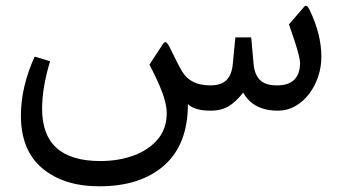

<svg xmlns="http://www.w3.org/2000/svg" viewBox="-20 -385 1187 668"><path d="M943.4 -87.9Q903.8 -87.9 884.8 -106.4Q865.7 -125 862.3 -162.1L854 -254.9H798.8L790 -162.6Q786.6 -125.5 768.3 -106.7Q750 -87.9 711.9 -87.9Q642.6 -87.9 613.8 -136.2Q605 -150.9 594.7 -171.4Q584.5 -191.9 571.8 -217.8Q565.4 -231 559.6 -236.6Q553.7 -242.2 546.9 -231.9L500 -160.2Q520 -122.1 533.4 -91.1Q546.9 -60.1 553.5 -35.4Q560.1 -10.7 560.1 8.3Q560.1 62.5 528.8 99.6Q497.6 136.7 445.3 156Q393.1 175.3 329.1 175.3Q227.5 175.3 177 129.9Q126.5 84.5 126.5 -6.3Q126.5 -80.6 154.3 -171.9L100.6 -188Q76.7 -135.3 64.7 -84Q52.7 -32.7 52.7 17.1Q52.7 138.2 127.4 200.7Q202.1 263.2 325.7 263.2Q468.8 263.2 551.3 190.4Q633.8 117.7 633.8 -23.4Q655.3 0 712.9 0Q750.5 0 776.4 -15.9Q802.2 -31.7 826.2 -63Q860.8 0 946.8 0Q980 0 1007.6 -15.9Q1035.2 -31.7 1055.4 -58.3Q1075.7 -85 1086.9 -118.4Q1098.1 -151.9 1098.1 -187.5Q1098.1 -265.6 1057.1 -350.6Q1052.2 -361.3 1047.4 -364Q1042.5 -366.7 1038.6 -361.8L985.4 -300.3Q998 -264.6 1006.6 -237.8Q1015.1 -210.9 1019.5 -193.1Q1023.9 -175.3 1023.9 -166.5Q1023.9 -127.4 1003.9 -107.7Q983.9 -87.9 943.4 -87.9Z"/></svg>

Font: Literata
Style: Regular
Weight: 400
Designer: Latin by Veronika Burian and Jose Scaglione. Greek by Irene Vlachou. Cyrillic by Vera Evstafieva.
Foundry: TypeTogether
Version: Version 3.002